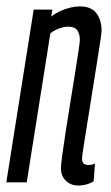

<svg xmlns="http://www.w3.org/2000/svg" viewBox="-25 -566 346 596"><path d="M79.6 -536.2H137.6L134 -514.7Q148.4 -525.4 163.4 -532.1Q178.4 -538.9 193.7 -542.5Q208.9 -546.2 222.5 -546.2Q257.9 -546.2 274.1 -525.1Q290.3 -504 290.3 -470.4Q290.3 -464.1 285.8 -434.2Q281.2 -404.3 274.3 -361.2Q267.5 -318 259.9 -270.6Q252.4 -223.2 245.5 -180.6Q238.6 -137.9 234.1 -108.7Q229.6 -79.6 229.6 -73.5Q229.6 -64 234.1 -58.9Q238.6 -53.8 249.8 -53.8Q253.9 -53.8 258.5 -54.5Q263 -55.2 269.9 -58.3L265.8 -3.3Q254.9 3.6 242.5 6.8Q230.2 10 218.2 10Q202 10 189.8 2.9Q177.5 -4.3 170.8 -16.2Q164.1 -28.1 164.1 -42.9Q164.1 -53.1 168.3 -84.6Q172.5 -116.2 179.2 -159.4Q186 -202.5 193.5 -249.1Q201 -295.7 207.8 -337.6Q214.5 -379.5 218.7 -407.9Q222.9 -436.3 222.9 -442.3Q222.9 -459.7 215.2 -471.5Q207.5 -483.3 185.9 -483.3Q178.8 -483.3 168.7 -480.8Q158.6 -478.2 148.9 -473.6Q139.1 -469 131.3 -462.5L58 0H-5.4Z"/></svg>

Font: Georama ExtraCondensed Thin
Style: Italic
Weight: 100
Width: 2
Italic angle: -9°
Designer: Jean-Baptiste Levee
Foundry: Production Type
Version: Version 1.001